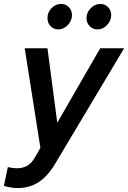

<svg xmlns="http://www.w3.org/2000/svg" viewBox="-63 -747 653 979"><path d="M113 59 143 7 63 -501H179L229 -121L448 -501H570L217 90Q179 153 133 182.5Q87 212 27 212Q12 212 -4.5 209.5Q-21 207 -43 201L-23 105Q-9 108 2.5 109.5Q14 111 22 111Q53 111 75 98.5Q97 86 113 59ZM234 -597Q211 -597 195 -613.5Q179 -630 179 -655Q179 -684 200 -705.5Q221 -727 249 -727Q272 -727 288 -710.5Q304 -694 304 -670Q304 -642 283 -619.5Q262 -597 234 -597ZM434 -597Q411 -597 394.5 -613.5Q378 -630 378 -655Q378 -683 399.5 -705Q421 -727 449 -727Q472 -727 488 -710.5Q504 -694 504 -670Q504 -642 483 -619.5Q462 -597 434 -597Z"/></svg>

Font: Red Hat Text Medium
Style: Italic
Weight: 500
Italic angle: -12°
Designer: Pentagram / MCKL
Foundry: Pentagram / MCKL
Version: Version 1.003; Red Hat Text Medium Italic